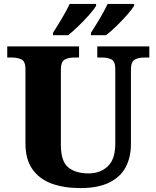

<svg xmlns="http://www.w3.org/2000/svg" viewBox="-20 -951 799 981"><path d="M390 10Q307 10 244 -13Q181 -36 145.5 -86.5Q110 -137 110 -218V-598Q110 -637 90 -647Q70 -657 43 -657H17V-714H384V-657H358Q330 -657 310.5 -646.5Q291 -636 291 -594V-210Q291 -127 328.5 -96Q366 -65 433 -65Q492 -65 530.5 -101Q569 -137 569 -217V-598Q569 -637 550 -647Q531 -657 503 -657H477V-714H743V-657H717Q688 -657 668.5 -646.5Q649 -636 649 -594V-215Q649 -148 622.5 -97.5Q596 -47 538.5 -18.5Q481 10 390 10ZM445 -784Q466 -816 490 -856.5Q514 -897 530 -931H665V-921Q655 -904 629.5 -875Q604 -846 574.5 -817.5Q545 -789 522 -771H445ZM251 -784Q272 -816 296 -856.5Q320 -897 336 -931H471V-921Q461 -904 435.5 -875Q410 -846 380.5 -817.5Q351 -789 328 -771H251Z"/></svg>

Font: Noto Serif Telugu ExtraBold
Style: Regular
Weight: 800
Designer: Jelle Bosma - Monotype Design Team
Foundry: Monotype Imaging Inc.
Version: Version 2.005; ttfautohint (v1.8.4.7-5d5b)